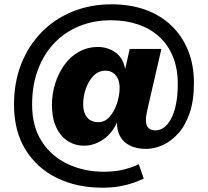

<svg xmlns="http://www.w3.org/2000/svg" viewBox="-20 -685 964 891"><path d="M454 186Q336 186 243.5 140.5Q151 95 98 9Q45 -77 45 -200Q45 -303 78.5 -388Q112 -473 172.5 -535Q233 -597 316 -631Q399 -665 498 -665Q584 -665 654 -640Q724 -615 774.5 -567Q825 -519 852.5 -451.5Q880 -384 880 -300Q880 -218 860 -160Q840 -102 807 -65.5Q774 -29 735 -11.5Q696 6 658 6Q615 6 584 -9Q553 -24 537.5 -52Q522 -80 523 -117Q501 -67 459 -38Q417 -9 370 -9Q327 -9 293 -31.5Q259 -54 240 -96.5Q221 -139 221 -198Q221 -249 236 -297Q251 -345 278.5 -383.5Q306 -422 346 -444.5Q386 -467 435 -467Q478 -467 514 -443Q550 -419 561 -365L582 -458H729L663 -172Q661 -162 659 -150.5Q657 -139 657 -128Q657 -102 669 -91Q681 -80 702 -80Q722 -80 740.5 -93Q759 -106 773.5 -133Q788 -160 796.5 -200.5Q805 -241 805 -296Q805 -367 782.5 -422Q760 -477 719 -514.5Q678 -552 621 -571.5Q564 -591 495 -591Q414 -591 346.5 -563Q279 -535 230.5 -483.5Q182 -432 155.5 -360Q129 -288 129 -200Q129 -97 174.5 -27.5Q220 42 296 77Q372 112 461 112Q515 112 555.5 101.5Q596 91 624 77L647 144Q623 155 595.5 164.5Q568 174 533.5 180Q499 186 454 186ZM437 -118Q466 -118 488 -142.5Q510 -167 522.5 -204Q535 -241 535 -277Q535 -302 527 -319.5Q519 -337 504.5 -347Q490 -357 469 -357Q437 -357 413.5 -332.5Q390 -308 378 -272.5Q366 -237 366 -202Q366 -176 374 -157Q382 -138 398 -128Q414 -118 437 -118Z"/></svg>

Font: Kantumruy Pro
Style: Bold Italic
Weight: 700
Italic angle: -13°
Version: Version 1.002